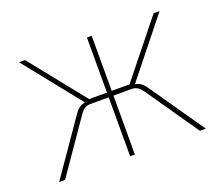

<svg xmlns="http://www.w3.org/2000/svg" viewBox="-90 -630 878 760"><g transform="rotate(-20 349.0 -250.0)"><path d="M339 -248V0H359V-248H436C454 -248 467 -240 481 -220L633 0H658L498 -231C485 -250 471 -259 454 -261L645 -500H620L434 -268H359V-500H339V-268H264L78 -500H53L244 -261C227 -259 213 -250 200 -231L40 0H65L217 -220C231 -240 244 -248 262 -248Z"/></g></svg>

Font: Perun Thin
Style: Regular
Weight: 100
Foundry: Copyright (c) Stefan Peev, Context Ltd, 2016
Version: Version 1.089